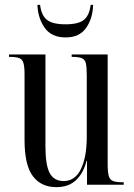

<svg xmlns="http://www.w3.org/2000/svg" viewBox="-20 -760 550 790"><path d="M212 10Q149 10 115 -35.5Q81 -81 81 -184V-454Q81 -485 76.5 -500.5Q72 -516 59 -521Q46 -526 20 -526H17V-536H167V-157Q167 -81 184.5 -48Q202 -15 242 -15Q289 -15 313 -64.5Q337 -114 337 -197V-447Q337 -482 333.5 -498.5Q330 -515 317 -520.5Q304 -526 277 -526H275V-536H423V-84Q423 -52 427.5 -36Q432 -20 445.5 -15Q459 -10 486 -10H489V0H338V-98H336Q323 -47 292.5 -18.5Q262 10 212 10ZM250 -606Q192 -606 164 -645.5Q136 -685 134 -740H145Q150 -697 173 -678.5Q196 -660 250 -660Q303 -660 325.5 -678.5Q348 -697 353 -740H363Q362 -685 334.5 -645.5Q307 -606 250 -606Z"/></svg>

Font: Noto Serif Display ExtraCondensed
Style: Regular
Weight: 400
Width: 2
Designer: Monotype Design Team
Foundry: Monotype Imaging Inc.
Version: Version 2.009